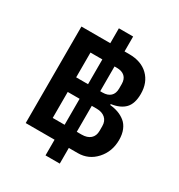

<svg xmlns="http://www.w3.org/2000/svg" viewBox="-200 -914 1058 1134"><g transform="rotate(30 329.0 -346.5)"><path d="M278.8 86.9V-20H82V-678.2H278.8V-779.8H376V-678.2H408.2Q490.2 -678.2 537.6 -632.1Q585 -585.9 585 -508.8Q585 -442.9 554 -409.9Q522.9 -377 460.9 -368.2V-361.8Q491.7 -358.9 517.3 -349.6Q543 -340.3 564.5 -323Q585.9 -305.7 597.9 -276.6Q609.9 -247.6 609.9 -209Q609.9 -129.9 560.3 -75Q510.7 -20 437 -20H376V86.9ZM205.1 -402.8H286.1V-571.8H205.1ZM369.1 -402.8H384.8Q419.9 -402.8 439 -420.7Q458 -438.5 458 -472.2V-502.9Q458 -536.6 439 -554.2Q419.9 -571.8 384.8 -571.8H369.1ZM205.1 -126H286.1V-303.2H205.1ZM369.1 -126H401.9Q439.9 -126 461.4 -144.8Q482.9 -163.6 482.9 -198.2V-230Q482.9 -264.6 461.2 -283.9Q439.5 -303.2 401.9 -303.2H369.1Z"/></g></svg>

Font: Anuphan SemiBold
Style: Bold
Weight: 600
Designer: Mike Abbink, Paul van der Laan, Pieter van Rosmalen, Mint Tantisuwanna
Foundry: Bold Monday; Cadson Demak
Version: Version 3.002;hotconv 1.0.109;makeotfexe 2.5.65596